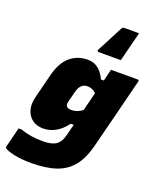

<svg xmlns="http://www.w3.org/2000/svg" viewBox="-226 -942 1033 1256"><g transform="rotate(20 290.5 -314.5)"><path d="M313 -628Q307 -628 305 -632.5Q303 -637 306 -643Q325 -678 339 -705Q353 -732 367 -759.5Q381 -787 400 -823Q406 -834 419 -834H520Q510 -795 502 -763.5Q494 -732 486 -700Q478 -668 468 -628ZM265 -557Q301 -557 325.5 -541.5Q350 -526 365.5 -505Q381 -484 388 -465H409Q414 -485 419 -505.5Q424 -526 429 -547H615Q626 -547 623 -536Q592 -410 560.5 -287.5Q529 -165 499 -45Q476 47 432.5 102Q389 157 319 181Q249 205 146 205Q75 205 24 193.5Q-27 182 -41 169Q-44 166 -43 160L-8 20H12Q49 33 86.5 39Q124 45 166 45Q206 45 231.5 37.5Q257 30 271 16Q285 2 292 -14.5Q299 -31 304 -50Q309 -69 313.5 -88Q318 -107 323 -125H302Q271 -82 230 -58Q189 -34 141 -34Q97 -34 66.5 -56.5Q36 -79 24.5 -118.5Q13 -158 26 -210L67 -372Q90 -468 141.5 -512.5Q193 -557 265 -557ZM241 -222Q249 -211 275 -211Q317 -211 351 -239Q359 -271 367 -302.5Q375 -334 383 -367Q358 -393 322 -393Q273 -393 257 -330L238 -257Q232 -233 241 -222Z"/></g></svg>

Font: Recursive Mn Lnr St Blk
Style: Italic
Weight: 900
Italic angle: -15°
Monospace: yes
Version: Version 1.079;hotconv 1.0.112;makeotfexe 2.5.65598; ttfautoh